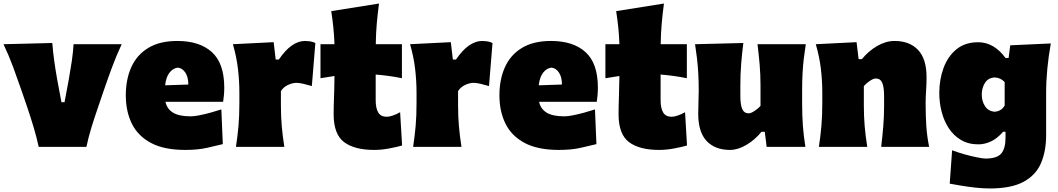

<svg xmlns="http://www.w3.org/2000/svg" viewBox="-21 -839 6046 1097"><path d="M200.2 0Q188 -55.2 171.4 -111.1Q154.8 -167 136.2 -221.7L100.6 -325.7Q78.1 -390.6 54 -456.1Q29.8 -521.5 -1 -586.4L277.8 -593.3Q281.7 -541.5 289.1 -489.5Q296.4 -437.5 305.7 -385.3L330.1 -254.9H347.7L372.1 -385.3Q381.8 -439.9 389.2 -489.7Q396.5 -539.6 399.4 -586.4H674.3Q644 -521.5 619.6 -455.8Q595.2 -390.1 572.8 -324.7L537.1 -220.2Q518.1 -165 501.2 -110.1Q484.4 -55.2 472.7 0Z M1037.1 17.6Q916.5 17.6 841.8 -22.2Q767.1 -62 732.4 -132.3Q697.8 -202.6 697.8 -293.9Q697.8 -385.3 729.2 -455.3Q760.7 -525.4 826.2 -565.2Q891.6 -605 992.2 -605Q1119.6 -605 1189.9 -541Q1260.3 -477.1 1260.3 -338.4Q1260.3 -313.5 1258.3 -294.7Q1256.3 -275.9 1253.9 -257.3H924.3Q933.1 -216.3 967.8 -195.3Q1002.4 -174.3 1068.4 -174.3Q1087.4 -174.3 1117.7 -180.2Q1147.9 -186 1181.6 -195.3Q1215.3 -204.6 1243.7 -213.9L1252 -15.6Q1213.9 -6.3 1161.9 5.6Q1109.9 17.6 1037.1 17.6ZM1055.2 -356Q1054.7 -400.4 1037.1 -425.5Q1019.5 -450.7 994.6 -452.6Q968.3 -449.7 948 -424.6Q927.7 -399.4 922.4 -351.6Z M1327.1 0Q1336.4 -61 1341.6 -119.1Q1346.7 -177.2 1346.7 -250.5V-308.6Q1346.7 -377 1338.6 -445.6Q1330.6 -514.2 1309.6 -586.4L1542.5 -598.1L1554.2 -499H1572.3Q1609.4 -553.7 1646.7 -579.3Q1684.1 -605 1721.7 -605Q1732.4 -605 1749 -603Q1765.6 -601.1 1780.8 -593.3L1760.7 -347.2Q1738.3 -354 1713.6 -359.9Q1689 -365.7 1673.8 -365.7Q1649.9 -365.7 1624 -353.5Q1598.1 -341.3 1584 -318.4V-236.8Q1584 -173.8 1588.9 -117.4Q1593.8 -61 1603.5 0Z M2117.2 17.6Q2003.9 17.6 1944.6 -27.3Q1885.3 -72.3 1885.3 -186Q1885.3 -228 1887.2 -278.6Q1889.2 -329.1 1890.1 -404.8L1810.1 -392.1V-586.4H1890.1Q1888.2 -638.2 1883.5 -683.1Q1878.9 -728 1871.6 -775.4L2144.5 -818.8Q2136.7 -759.8 2131.8 -705.3Q2127 -650.9 2126 -586.4H2275.4V-392.1Q2237.8 -399.9 2200 -405Q2162.1 -410.2 2125.5 -413.1V-266.6Q2125.5 -220.7 2140.1 -196.3Q2154.8 -171.9 2188 -171.9Q2203.6 -171.9 2223.9 -179Q2244.1 -186 2265.1 -197.8L2276.4 -7.8Q2250.5 0 2204.8 8.8Q2159.2 17.6 2117.2 17.6Z M2339.4 0Q2348.6 -61 2353.8 -119.1Q2358.9 -177.2 2358.9 -250.5V-308.6Q2358.9 -377 2350.8 -445.6Q2342.8 -514.2 2321.8 -586.4L2554.7 -598.1L2566.4 -499H2584.5Q2621.6 -553.7 2658.9 -579.3Q2696.3 -605 2733.9 -605Q2744.6 -605 2761.2 -603Q2777.8 -601.1 2793 -593.3L2772.9 -347.2Q2750.5 -354 2725.8 -359.9Q2701.2 -365.7 2686 -365.7Q2662.1 -365.7 2636.2 -353.5Q2610.4 -341.3 2596.2 -318.4V-236.8Q2596.2 -173.8 2601.1 -117.4Q2606 -61 2615.7 0Z M3171.9 17.6Q3051.3 17.6 2976.6 -22.2Q2901.9 -62 2867.2 -132.3Q2832.5 -202.6 2832.5 -293.9Q2832.5 -385.3 2864 -455.3Q2895.5 -525.4 2960.9 -565.2Q3026.4 -605 3127 -605Q3254.4 -605 3324.7 -541Q3395 -477.1 3395 -338.4Q3395 -313.5 3393.1 -294.7Q3391.1 -275.9 3388.7 -257.3H3059.1Q3067.9 -216.3 3102.5 -195.3Q3137.2 -174.3 3203.1 -174.3Q3222.2 -174.3 3252.4 -180.2Q3282.7 -186 3316.4 -195.3Q3350.1 -204.6 3378.4 -213.9L3386.7 -15.6Q3348.6 -6.3 3296.6 5.6Q3244.6 17.6 3171.9 17.6ZM3189.9 -356Q3189.5 -400.4 3171.9 -425.5Q3154.3 -450.7 3129.4 -452.6Q3103 -449.7 3082.8 -424.6Q3062.5 -399.4 3057.1 -351.6Z M3745.1 17.6Q3631.8 17.6 3572.5 -27.3Q3513.2 -72.3 3513.2 -186Q3513.2 -228 3515.1 -278.6Q3517.1 -329.1 3518.1 -404.8L3438 -392.1V-586.4H3518.1Q3516.1 -638.2 3511.5 -683.1Q3506.8 -728 3499.5 -775.4L3772.5 -818.8Q3764.6 -759.8 3759.8 -705.3Q3754.9 -650.9 3753.9 -586.4H3903.3V-392.1Q3865.7 -399.9 3827.9 -405Q3790 -410.2 3753.4 -413.1V-266.6Q3753.4 -220.7 3768.1 -196.3Q3782.7 -171.9 3815.9 -171.9Q3831.5 -171.9 3851.8 -179Q3872.1 -186 3893.1 -197.8L3904.3 -7.8Q3878.4 0 3832.8 8.8Q3787.1 17.6 3745.1 17.6Z M4149.9 17.6Q4064.5 17.6 4016.4 -33.4Q3968.3 -84.5 3968.3 -189.5Q3968.3 -228 3969.7 -257.3Q3971.2 -286.6 3971.2 -319.8Q3971.2 -377.4 3968.5 -422.1Q3965.8 -466.8 3961.2 -506.3Q3956.5 -545.9 3950.2 -586.4L4226.1 -593.3Q4218.3 -532.2 4213.6 -472.9Q4209 -413.6 4209 -351.1V-293Q4209 -241.2 4219.7 -216.3Q4230.5 -191.4 4257.3 -191.4Q4269 -191.4 4290 -205.1Q4311 -218.8 4324.2 -234.4V-351.1Q4324.2 -413.6 4319.3 -469.5Q4314.5 -525.4 4307.1 -586.4H4583Q4576.7 -545.9 4571.8 -506.3Q4566.9 -466.8 4564.5 -422.1Q4562 -377.4 4562 -319.8V-250.5Q4562 -177.2 4566.4 -119.1Q4570.8 -61 4580.6 0H4359.4L4348.6 -85.9H4329.6Q4292.5 -40 4243.7 -11.2Q4194.8 17.6 4149.9 17.6Z M4657.7 0Q4667 -61 4672.1 -119.1Q4677.2 -177.2 4677.2 -250.5V-308.6Q4677.2 -377 4669.2 -445.6Q4661.1 -514.2 4640.1 -586.4L4873 -598.1L4884.8 -501H4903.3Q4940.9 -547.4 4990.7 -576.2Q5040.5 -605 5089.8 -605Q5175.8 -605 5224.4 -553.7Q5272.9 -502.4 5272.9 -397.5Q5272.9 -358.9 5270.3 -321.3Q5267.6 -283.7 5267.6 -250.5Q5267.6 -177.2 5271.5 -119.1Q5275.4 -61 5287.6 0H5013.7Q5021 -61 5025.6 -117.4Q5030.3 -173.8 5030.3 -236.8V-288.6Q5030.3 -340.8 5019.8 -365.7Q5009.3 -390.6 4981.9 -390.6Q4969.7 -390.6 4948.7 -376.7Q4927.7 -362.8 4914.6 -347.2V-236.8Q4914.6 -173.8 4919.4 -117.4Q4924.3 -61 4934.1 0Z M5633.8 237.8Q5594.7 237.8 5551 232.9Q5507.3 228 5468.8 221.4Q5430.2 214.8 5405.3 210.4L5418.9 19.5Q5452.1 32.2 5491.5 43.2Q5530.8 54.2 5563.7 60.5Q5596.7 66.9 5609.4 66.9Q5675.3 66.9 5699.7 38.1Q5724.1 9.3 5724.1 -52.7V-86.4H5710.4Q5677.7 -48.3 5641.4 -31.2Q5605 -14.2 5569.3 -14.2Q5512.2 -14.2 5470 -39.1Q5427.7 -64 5400.1 -106Q5372.6 -147.9 5359.1 -200.2Q5345.7 -252.4 5345.7 -307.1Q5345.7 -384.8 5370.1 -450.9Q5394.5 -517.1 5443.8 -557.4Q5493.2 -597.7 5567.9 -597.7Q5657.7 -597.7 5724.1 -507.8H5741.7L5751 -580.1L5982.9 -590.8Q5969.7 -517.1 5962.9 -446.3Q5956.1 -375.5 5956.1 -305.2V-66.4Q5956.1 23.4 5927.2 92Q5898.4 160.6 5828.1 199.2Q5757.8 237.8 5633.8 237.8ZM5662.6 -200.7Q5701.7 -204.1 5719.2 -236.3V-370.1Q5695.8 -395 5662.6 -396.5Q5625.5 -394.5 5606.9 -366Q5588.4 -337.4 5588.4 -297.9Q5588.4 -260.7 5607.2 -231.9Q5626 -203.1 5662.6 -200.7Z"/></svg>

Font: Pinar DS1 Black
Style: Regular
Weight: 900
Designer: Amin Abedi
Version: Version 3.000